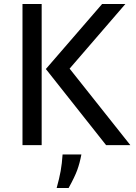

<svg xmlns="http://www.w3.org/2000/svg" viewBox="-20 -728 681 963"><path d="M92.8 -708H189V0H92.8ZM633.8 0H512.2L210 -381.8L492.2 -708H608.9L329.1 -383.8ZM324.2 214.8H264.2Q277.3 168 284.2 129.9Q291 91.8 293.9 46.9H388.2Q379.9 90.8 367.4 125Q355 159.2 324.2 214.8Z"/></svg>

Font: Sarala
Style: Regular
Weight: 400
Designer: Andres Torresi
Foundry: Huerta Tipografica
Version: Version 1.004;PS 001.003;hotconv 1.0.70;makeotf.lib2.5.58329